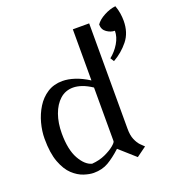

<svg xmlns="http://www.w3.org/2000/svg" viewBox="-133 -822 853 939"><g transform="rotate(-20 293.5 -352.5)"><path d="M424 13 342 -60Q305 -26 272.5 -7Q240 12 196 12Q174 12 145 2.5Q116 -7 89 -32Q62 -57 44 -104.5Q26 -152 26 -227Q26 -266 37 -307.5Q48 -349 70 -384.5Q92 -420 125.5 -441.5Q159 -463 204 -463Q233 -463 267 -452Q301 -441 339 -417V-683H424V-134Q424 -100 433.5 -78Q443 -56 455 -43.5Q467 -31 475 -24ZM203 -33Q242 -36 272.5 -50Q303 -64 321 -79Q339 -94 339 -101V-380Q312 -398 287.5 -406.5Q263 -415 242 -415Q202 -415 173.5 -389.5Q145 -364 129.5 -320.5Q114 -277 114 -223Q114 -138 141 -90Q168 -42 203 -33ZM475 -468 463 -487Q492 -510 511 -542Q530 -574 530 -606Q509 -606 488.5 -620Q468 -634 468 -661Q482 -682 513 -698.5Q544 -715 573 -718Q581 -696 584 -676Q587 -656 587 -638Q587 -576 554 -535Q521 -494 475 -468Z"/></g></svg>

Font: Belleza
Style: Regular
Weight: 400
Designer: Eduardo Rodriguez Tunni
Foundry: Eduardo Rodriguez Tunni
Version: Version 1.003; ttfautohint (v1.8.4.7-5d5b)